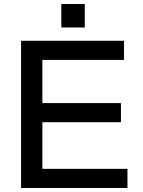

<svg xmlns="http://www.w3.org/2000/svg" viewBox="-20 -931 707 951"><path d="M189.9 -325.7V-94.7H611.3V0H84.5V-729H594.2V-634.3H189.9V-420.4H579.1V-325.7ZM399.9 -911.1V-794.9H283.7V-911.1Z"/></svg>

Font: SolaimanLipi
Style: Bold
Weight: 700
Designer: Solaiman Karim
Foundry: Al Mamun Sumon
Version: Version 2.000